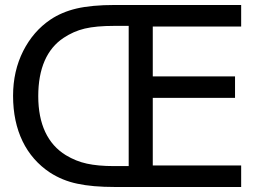

<svg xmlns="http://www.w3.org/2000/svg" viewBox="-20 -747 1017 767"><path d="M943.4 -85.9H590.3V-356H918.9V-441.9H590.3V-641.1H943.4V-727.1H439C376.5 -727.1 325.2 -722.2 285.6 -712.9C246.1 -703.6 210.9 -688.5 181.2 -668.5C135.7 -637.7 99.6 -596.2 72.8 -543.5C45.9 -490.2 32.2 -430.7 32.2 -364.3C32.2 -225.6 84.5 -120.6 179.7 -57.6C212.4 -36.6 248.5 -21.5 288.6 -13.2C328.6 -4.4 378.9 0 439.9 0H943.4ZM435.1 -83.5C392.1 -83.5 356 -86.9 327.1 -93.3C297.9 -99.6 270 -110.8 243.2 -127C170.4 -171.4 132.8 -251.5 132.8 -362.8C132.8 -472.7 167 -551.3 233.9 -595.7C259.8 -612.8 287.6 -625.5 318.4 -632.8C349.1 -640.1 388.2 -643.6 436 -643.6H494.1V-83.5Z"/></svg>

Font: SG Kara Light
Style: Regular
Weight: 400
Designer: Damoon Khanjanzadeh
Version: Version 1.000